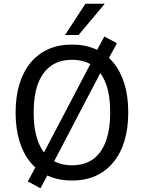

<svg xmlns="http://www.w3.org/2000/svg" viewBox="-20 -951 765 1021"><path d="M363 9Q292 9 237 -15.5Q182 -40 143 -86.5Q104 -133 83.5 -200.5Q63 -268 63 -352Q63 -437 83.5 -504Q104 -571 143 -618Q182 -665 237 -689.5Q292 -714 363 -714Q433 -714 488.5 -689.5Q544 -665 582.5 -618.5Q621 -572 641.5 -505.5Q662 -439 662 -353Q662 -268 641.5 -201Q621 -134 582 -87Q543 -40 488 -15.5Q433 9 363 9ZM363 -72Q429 -72 474 -104Q519 -136 542.5 -199Q566 -262 566 -353Q566 -445 542.5 -507.5Q519 -570 474 -601.5Q429 -633 363 -633Q297 -633 251.5 -601Q206 -569 182.5 -507Q159 -445 159 -352Q159 -262 182.5 -199Q206 -136 251.5 -104Q297 -72 363 -72ZM195 50 128 14 181 -85 209 -131 466 -621 483 -661 535 -757 602 -721 548 -622 521 -577 264 -86 247 -46ZM326 -765 434 -931H537L398 -765Z"/></svg>

Font: Nunito Sans 10pt SemiCondensed Medium
Style: Regular
Weight: 500
Width: 4
Designer: Vernon Adams
Foundry: Vernon Adams
Version: Version 3.101;gftools[0.9.27]